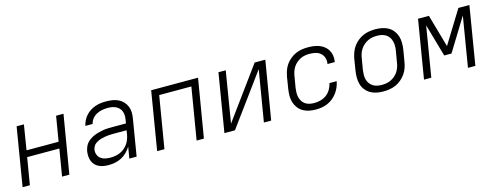

<svg xmlns="http://www.w3.org/2000/svg" viewBox="-22 -1087 4245 1654"><g transform="rotate(-15 2100.0 -260.0)"><path d="M35 0 121 -520H186L150 -298H436L473 -520H539L452 0H387L427 -240H140L100 0Z M803 8Q803 8 803 8Q803 8 803 8H802Q780 8 758 4.5Q736 1 716.5 -8Q697 -17 682.5 -32Q668 -47 660 -67Q652 -87 650.5 -109Q649 -131 652 -154Q656 -173 663.5 -192.5Q671 -212 685.5 -228Q700 -244 718.5 -255.5Q737 -267 756 -274.5Q775 -282 795 -287Q815 -292 835 -295.5Q855 -299 875 -299.5Q895 -300 914 -300H1037L1043 -335Q1046 -354 1045 -372.5Q1044 -391 1037.5 -407.5Q1031 -424 1018.5 -436.5Q1006 -449 990 -456.5Q974 -464 956 -467Q938 -470 919 -470Q895 -470 870 -465.5Q845 -461 821.5 -449Q798 -437 781 -416Q764 -395 759 -370H694Q699 -394 710.5 -417Q722 -440 739 -459Q756 -478 778 -492Q800 -506 823.5 -514Q847 -522 871 -525Q895 -528 919 -528Q947 -528 974.5 -524Q1002 -520 1026.5 -508.5Q1051 -497 1069.5 -478Q1088 -459 1098.5 -434.5Q1109 -410 1110 -382Q1111 -354 1106 -326L1052 0H987L1004 -102Q988 -76 966 -54Q944 -32 917 -18Q890 -4 860.5 2Q831 8 803 8ZM835 -50Q856 -50 878 -54Q900 -58 920.5 -67Q941 -76 959 -91Q977 -106 990 -125Q1003 -144 1010.5 -165Q1018 -186 1022 -208L1027 -242H914Q900 -242 886 -241.5Q872 -241 857.5 -239.5Q843 -238 829 -235.5Q815 -233 800.5 -229Q786 -225 772.5 -218.5Q759 -212 746.5 -203Q734 -194 727 -180.5Q720 -167 717 -153Q713 -129 721.5 -107Q730 -85 747.5 -72Q765 -59 788 -54.5Q811 -50 835 -50Z M1235 0 1321 -520H1739L1652 0H1587L1664 -462H1377L1300 0Z M1835 0 1921 -520H1986L1911 -64L2244 -520H2339L2252 0H2187L2263 -456L1929 0Z M2650 8Q2619 8 2589.5 2Q2560 -4 2535.5 -18.5Q2511 -33 2493.5 -56.5Q2476 -80 2467.5 -108Q2459 -136 2459.5 -166.5Q2460 -197 2465 -228L2481 -328Q2486 -355 2495 -382Q2504 -409 2520.5 -433Q2537 -457 2560 -476Q2583 -495 2609.5 -507Q2636 -519 2664 -523.5Q2692 -528 2719 -528Q2746 -528 2772 -524.5Q2798 -521 2821.5 -512Q2845 -503 2865 -487Q2885 -471 2897 -449.5Q2909 -428 2913 -401.5Q2917 -375 2912 -349Q2912 -348 2912 -347Q2912 -346 2912 -345H2847Q2847 -346 2847 -346.5Q2847 -347 2847 -347Q2852 -375 2844 -400Q2836 -425 2817 -441.5Q2798 -458 2772 -464Q2746 -470 2719 -470Q2699 -470 2678 -466.5Q2657 -463 2638 -453.5Q2619 -444 2602 -429.5Q2585 -415 2573.5 -397Q2562 -379 2555 -359Q2548 -339 2545 -318L2528 -218Q2525 -197 2524.5 -176Q2524 -155 2529 -135Q2534 -115 2544.5 -98Q2555 -81 2571.5 -70Q2588 -59 2608.5 -54.5Q2629 -50 2650 -50Q2678 -50 2707 -57.5Q2736 -65 2760 -83Q2784 -101 2799.5 -127.5Q2815 -154 2820 -182H2885Q2880 -156 2869.5 -130.5Q2859 -105 2842 -82Q2825 -59 2803 -41Q2781 -23 2755.5 -12Q2730 -1 2703 3.5Q2676 8 2650 8Z M3252 8Q3252 8 3252 8Q3252 8 3252 8Q3221 8 3191 2Q3161 -4 3136.5 -18.5Q3112 -33 3094 -56Q3076 -79 3068 -107Q3060 -135 3060 -166Q3060 -197 3065 -228L3081 -328Q3086 -355 3095.5 -382Q3105 -409 3121.5 -433Q3138 -457 3161.5 -476.5Q3185 -496 3211.5 -507.5Q3238 -519 3266 -523.5Q3294 -528 3321 -528Q3321 -528 3321 -528Q3321 -528 3321 -528Q3352 -528 3382 -522Q3412 -516 3437 -501.5Q3462 -487 3479.5 -464Q3497 -441 3505.5 -413Q3514 -385 3514 -354Q3514 -323 3509 -292L3492 -192Q3488 -165 3478.5 -138Q3469 -111 3452 -87Q3435 -63 3412 -43.5Q3389 -24 3362.5 -12.5Q3336 -1 3308 3.5Q3280 8 3252 8ZM3253 -50Q3273 -50 3294 -53.5Q3315 -57 3334.5 -66.5Q3354 -76 3371 -90.5Q3388 -105 3399.5 -123Q3411 -141 3418 -161Q3425 -181 3428 -202L3445 -302Q3449 -323 3449 -344.5Q3449 -366 3444 -386Q3439 -406 3428 -422.5Q3417 -439 3400 -450Q3383 -461 3362.5 -465.5Q3342 -470 3320 -470Q3300 -470 3279.5 -466.5Q3259 -463 3239.5 -453.5Q3220 -444 3203 -429.5Q3186 -415 3174 -397Q3162 -379 3155 -359Q3148 -339 3145 -318L3128 -218Q3125 -197 3124.5 -175.5Q3124 -154 3129 -134Q3134 -114 3145.5 -97.5Q3157 -81 3173.5 -70Q3190 -59 3211 -54.5Q3232 -50 3253 -50Z M3615 0 3701 -520H3798L3881 -228L4061 -520H4159L4073 0H4007L4081 -447L3902 -156H3837L3754 -447L3680 0Z"/></g></svg>

Font: Iosevka SS04 Lt Ex Obl
Style: Regular
Weight: 300
Width: 7
Italic angle: -9°
Monospace: yes
Designer: Belleve Invis
Foundry: Belleve Invis
Version: Version 19.0.0; ttfautohint (v1.8.4)